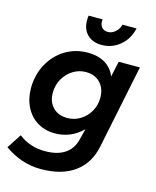

<svg xmlns="http://www.w3.org/2000/svg" viewBox="-146 -846 927 1138"><g transform="rotate(15 318.0 -277.0)"><path d="M-9 125 49 36Q118 90 211 90Q287 90 333 59Q379 28 393 -31L410 -98Q375 -63 332 -45Q289 -27 240 -27Q180 -27 133.5 -55Q87 -83 61 -134Q35 -185 35 -250Q35 -331 71 -397.5Q107 -464 169 -502Q231 -540 307 -540Q370 -540 413.5 -514Q457 -488 476 -439L497 -535H627L521 -20Q499 86 420.5 142.5Q342 199 214 199Q96 199 -9 125ZM447 -300Q447 -357 414 -391.5Q381 -426 326 -426Q283 -426 246.5 -403Q210 -380 188.5 -341.5Q167 -303 167 -257Q167 -201 200 -167.5Q233 -134 288 -134Q331 -134 367.5 -156.5Q404 -179 425.5 -217Q447 -255 447 -300ZM339 -740Q339 -717 352.5 -703Q366 -689 388 -689Q413 -689 433.5 -707Q454 -725 462 -753H548Q533 -686 484.5 -645.5Q436 -605 373 -605Q317 -605 284.5 -637Q252 -669 252 -724Q252 -743 254 -753H340Q339 -749 339 -740Z"/></g></svg>

Font: Gontserrat Medium
Style: Italic
Weight: 500
Italic angle: -11.3°
Designer: Julieta Ulanovsky
Foundry: Julieta Ulanovsky
Version: Version 6.001